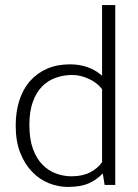

<svg xmlns="http://www.w3.org/2000/svg" viewBox="-20 -730 543 758"><path d="M383 -710H435V0H393L386 -44H384Q363 -21 331 -6.5Q299 8 248 8Q210 8 173.5 -6.5Q137 -21 107.5 -51Q78 -81 60 -126.5Q42 -172 42 -234Q42 -289 56.5 -334Q71 -379 99 -410.5Q127 -442 166.5 -459Q206 -476 256 -476Q332 -476 383 -431ZM383 -378Q363 -404 330 -419Q297 -434 265 -434Q232 -434 201.5 -423.5Q171 -413 147.5 -390Q124 -367 110 -329Q96 -291 96 -237Q96 -181 110 -142.5Q124 -104 147.5 -80Q171 -56 201 -45Q231 -34 263 -34Q306 -34 336.5 -50Q367 -66 383 -90Z"/></svg>

Font: Mukta Malar ExtraLight
Style: Regular
Weight: 275
Designer: Aadarsh Rajan, Girish Dalvi, Yashodeep Gholap
Foundry: Ek Type
Version: Version 2.538;PS 1.000;hotconv 16.6.51;makeotf.lib2.5.65220;